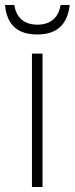

<svg xmlns="http://www.w3.org/2000/svg" viewBox="-39 -743 297 763"><path d="M109 -606C187 -606 229 -645 238 -723H202C194 -676 165 -645 110 -645C54 -645 25 -676 18 -723H-19C-12 -645 30 -606 109 -606ZM88 0H130V-530H88Z"/></svg>

Font: Kathrein 35 Thin
Style: Regular
Weight: 250
Designer: Lazydogs Typefoundry, based on Open Sans by Ascender Corporation
Foundry: Lazydogs Typefoundry
Version: Version 1.003;PS 001.003;hotconv 1.0.88;makeotf.lib2.5.64775